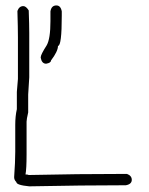

<svg xmlns="http://www.w3.org/2000/svg" viewBox="-20 -694 540 695"><path d="M64.5 -671.9Q74.2 -671.9 84 -656.2Q85.9 -604.5 85.9 -574.2V-414.1Q82 -356.4 82 -351.6V-287.1Q76.2 -261.7 76.2 -253.9V-134.8Q76.2 -83 72.3 -62.5Q81.1 -62.5 84 -60.5Q258.3 -64.5 439.5 -64.5Q457 -58.1 457 -43Q457 -27.3 435.5 -23.4Q280.8 -23.4 85.9 -19.5Q39.1 -23.9 39.1 -35.2Q31.2 -42.5 31.2 -52.7Q35.2 -108.4 35.2 -144.5V-242.2Q35.2 -273.4 41 -298.8V-361.3Q41 -364.3 44.9 -408.2V-558.6Q44.9 -593.8 43 -654.3Q49.3 -671.9 64.5 -671.9ZM184.1 -674.3Q199.7 -674.3 203.6 -652.8V-637.2Q203.6 -527.8 189.9 -527.8Q189.9 -508.3 164.6 -475.1Q164.6 -466.3 147 -463.4Q131.3 -463.4 127.4 -484.9V-486.8Q127.4 -496.1 148.9 -529.8Q162.6 -553.2 162.6 -617.7V-652.8Q166 -674.3 184.1 -674.3Z"/></svg>

Font: CEF Fonts CJK Mono
Style: Regular
Weight: 400
Designer: PartyBoss (派对大魔王)
Version: Release 2.25